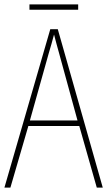

<svg xmlns="http://www.w3.org/2000/svg" viewBox="-20 -847 484 867"><path d="M417 0 338 -278H108L27 0H0L207 -715H241L444 0ZM247 -606Q241 -628 235.5 -647.5Q230 -667 224 -691Q218 -669 212.5 -649Q207 -629 200 -606L115 -303H330ZM333 -827V-803H113V-827Z"/></svg>

Font: Noto Sans Bengali Condensed Thin
Style: Regular
Weight: 100
Width: 3
Designer: Joana Ranito - Universal Thirst; Jelle Bosma - Monotype Design Team
Foundry: Universal Thirst ehf.
Version: Version 3.000; ttfautohint (v1.8.4.7-5d5b)